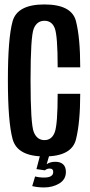

<svg xmlns="http://www.w3.org/2000/svg" viewBox="-20 -700 407 864"><path d="M180 4Q58 4 36.8 -73.8Q15.5 -151.5 15.5 -339.5Q15.5 -527 36.5 -603.5Q57.5 -680 179.5 -680Q302.5 -680 321.8 -605Q341 -530 341 -397H239.5Q239.5 -539 226.5 -572.8Q213.5 -606.5 180 -606.5Q146 -606.5 131.8 -571Q117.5 -535.5 117.5 -339.5Q117.5 -142 132 -105.8Q146.5 -69.5 180 -69.5Q213 -69.5 226.2 -104.5Q239.5 -139.5 239.5 -278H341Q341 -149 321.8 -72.5Q302.5 4 180 4ZM178.5 143.5Q149.5 143.5 125 137.5L138 94Q144.5 96 155.5 97.5Q166.5 99 178 99Q219.5 99 219.5 74Q219.5 58.5 203.5 58.5Q191.5 58.5 182 66.5L144 61L160 0H201.5L190 39Q196.5 34 206.5 31Q216.5 28 229.5 28Q251 28 263.8 39.2Q276.5 50.5 276.5 73.5Q276.5 108 246.5 125.8Q216.5 143.5 178.5 143.5Z"/></svg>

Font: Anybody Condensed Medium
Style: Regular
Weight: 500
Width: 3
Designer: Tyler Finck
Foundry: Etcetera Type Company
Version: Version 1.010; ttfautohint (v1.8.3) -l 8 -r 50 -G 200 -x 14 